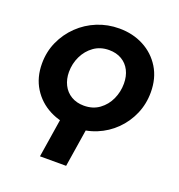

<svg xmlns="http://www.w3.org/2000/svg" viewBox="-131 -632 882 945"><g transform="rotate(20 310.0 -159.5)"><path d="M182 203 216 -12H353L319 203ZM291 12Q219 12 161 -18Q103 -48 69 -102.5Q35 -157 35 -230Q35 -292 59 -345Q83 -398 124.5 -438Q166 -478 220 -500Q274 -522 335 -522Q406 -522 463 -492Q520 -462 553.5 -407.5Q587 -353 587 -279Q587 -218 564 -165Q541 -112 500.5 -72Q460 -32 406.5 -10Q353 12 291 12ZM299 -105Q346 -105 379.5 -129.5Q413 -154 430.5 -192.5Q448 -231 448 -274Q448 -313 433 -342.5Q418 -372 390 -388.5Q362 -405 324 -405Q278 -405 244.5 -381Q211 -357 192.5 -318.5Q174 -280 174 -236Q174 -199 189 -169Q204 -139 232.5 -122Q261 -105 299 -105Z"/></g></svg>

Font: MuseoModerno Thin SemiBold
Style: Italic
Weight: 600
Italic angle: -9°
Version: Version 1.003